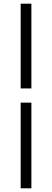

<svg xmlns="http://www.w3.org/2000/svg" viewBox="-20 -770 281 1040"><path d="M92 -214H150V250H92ZM92 -291V-750H150V-291Z"/></svg>

Font: RibengUni
Style: Regular
Weight: 400
Designer: (1) Dr. Andrew Glass (Program Manager at Microsoft Corporation)
(2) Bivuti Chakma (Suz Moriz)
(3) Paul D. Hunt (Adobe Co
Foundry: Bivuti Chakma and Jyoti Chakma
Version: Version 1.2020